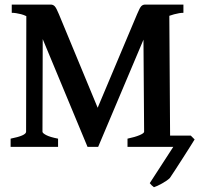

<svg xmlns="http://www.w3.org/2000/svg" viewBox="-20 -635 886 830"><path d="M531.2 0V-35.6Q564 -42.5 583.5 -50.8Q603 -59.1 603 -65.4L599.6 -550.3L711.9 -578.1L715.3 -45.9Q715.3 -35.6 786.1 -35.6V0ZM772.9 -579.6Q756.3 -579.6 732.7 -573.2Q709 -566.9 684.6 -555.7Q660.2 -544.4 641.1 -529.8Q622.1 -515.1 615.2 -499L404.3 0H402.3L384.8 -127.9L572.8 -574.2Q584.5 -602.5 591.3 -608.9Q598.1 -615.2 607.4 -615.2H772.9ZM358.4 0 147.5 -507.3Q135.3 -536.6 114.5 -552.2Q93.8 -567.9 71 -573.7Q48.3 -579.6 30.8 -579.6V-615.2H199.7Q209.5 -615.2 216.6 -607.9Q223.6 -600.6 234.4 -574.2L418.9 -128.9L402.3 0ZM25.9 0V-35.6Q92.8 -48.8 92.8 -65.4L93.8 -569.3L165 -581.5L163.6 -65.4Q163.6 -59.6 179.7 -51Q195.8 -42.5 231 -35.6V0ZM804.7 -48.8 821.3 -32.2Q817.9 -26.9 804 -4.4Q790 18.1 771.7 46.4Q753.4 74.7 737.5 99.4Q721.7 124 714.4 134.3Q702.6 146 680.4 158.2Q658.2 170.4 645.5 174.3Q635.7 167.5 627.4 156.7L729 0L679.7 -48.8Z"/></svg>

Font: Gentium Plus
Style: Bold
Weight: 700
Designer: Victor Gaultney, Annie Olsen, Iska Routamaa, Becca Hirsbrunner
Foundry: SIL International
Version: Version 6.101